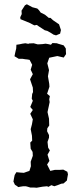

<svg xmlns="http://www.w3.org/2000/svg" viewBox="-20 -875 384 901"><path d="M122 5 109 1 101 -1H89L76 1L66 3L58 -3L50 -8L43 -23L46 -40L49 -54L57 -67L76 -65L92 -64L106 -69L118 -73L125 -95L124 -116L134 -144L133 -162L124 -177L122 -206L131 -215L130 -238L124 -269L130 -292L134 -315L122 -341L134 -359L122 -373L134 -402L129 -412L131 -434L135 -443L134 -464L121 -503L134 -527L124 -548L131 -571L119 -594L108 -596L98 -597L86 -599H68L55 -607L48 -611L51 -626L54 -639L56 -647L57 -665L71 -667L85 -670L99 -672L114 -669L115 -671L138 -672L156 -667H163L179 -668L194 -670L206 -668L219 -665L226 -673L247 -672L252 -670L266 -666L279 -662L289 -647V-637L290 -621L279 -605L262 -609L249 -612L211 -604L202 -578L210 -546L205 -517L211 -482L212 -468L201 -435L214 -424L211 -409L213 -396L209 -377L203 -349L210 -318L211 -286L202 -273L201 -259L210 -241V-229L203 -209L206 -182L214 -169L203 -149L212 -120L201 -103L216 -73L238 -78H262L277 -79L296 -69L299 -57L296 -41L294 -28L278 -14L268 -13L250 -6L235 -1L221 -6L207 2L201 -1L180 1L163 4L152 6L139 5ZM243 -709 230 -713 229 -714 218 -721 211 -725 202 -730 190 -733 178 -741 161 -752 153 -758 141 -756 120 -767 101 -775 76 -785 75 -794 82 -809 81 -825 97 -850 106 -855 117 -849 125 -845 132 -841 155 -835 163 -827 171 -816 191 -806 209 -791H217L229 -780L238 -774L248 -767L257 -761L266 -734L262 -717Z"/></svg>

Font: Winky Rough Light
Style: Regular
Weight: 300
Designer: Simon Atzbach
Foundry: typofactur
Version: Version 1.206; ttfautohint (v1.8.4.7-5d5b)